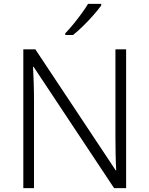

<svg xmlns="http://www.w3.org/2000/svg" viewBox="-20 -968 769 988"><path d="M629 0H567L153 -624H150Q152 -585 153.5 -541.5Q155 -498 155 -451V0H100V-714H162L575 -92H578Q576 -123 575 -171Q574 -219 574 -261V-714H629ZM501 -940Q486 -919 461.5 -891Q437 -863 409 -835.5Q381 -808 356 -788H316V-797Q335 -816 357 -843Q379 -870 399.5 -898Q420 -926 433 -948H501Z"/></svg>

Font: Noto Sans Myanmar Light
Style: Regular
Weight: 300
Designer: Monotype Design Team
Foundry: Monotype Imaging Inc.
Version: Version 2.107; ttfautohint (v1.8.4.7-5d5b)